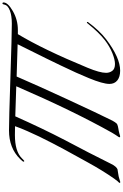

<svg xmlns="http://www.w3.org/2000/svg" viewBox="261 -1240 996 1558"><g transform="rotate(-90 759.0 -461.0)"><path d="M480 -886Q565 -886 910 -874.5Q1255 -863 1345 -863Q1413 -863 1454 -879.5Q1495 -896 1500 -921Q1503 -939 1510 -939Q1518 -939 1518 -930Q1518 -895 1447.5 -854.5Q1377 -814 1295 -814H1261Q1137 -609 988 -248Q947 -149 947 -98Q947 -70 963 -48Q979 -26 1019 -26Q1054 -26 1107.5 -47.5Q1161 -69 1212 -108Q1274 -156 1348 -248Q1352 -254 1356 -254Q1360 -254 1360 -250Q1360 -248 1358 -244Q1290 -152 1220 -98Q1070 16 965 16Q914 16 885.5 -7Q857 -30 857 -71Q857 -124 904 -238Q924 -287 948.5 -341.5Q973 -396 1007 -466.5Q1041 -537 1060.5 -577Q1080 -617 1124.5 -706Q1169 -795 1179 -816Q1135 -817 917 -824Q845 -657 730 -408Q615 -159 559 -47Q553 -35 547 -27Q541 -19 537 -14Q533 -9 524.5 -6Q516 -3 511.5 -2Q507 -1 494 1.5Q481 4 474 5Q463 7 453.5 10Q444 13 439 14.5Q434 16 431 16Q424 16 424 10Q424 7 429 0Q434 -7 443.5 -21.5Q453 -36 461 -50Q639 -367 838 -827Q656 -833 594 -835Q496 -615 402 -434Q295 -233 210 -61Q196 -32 184 -20Q172 -8 164 -5.5Q156 -3 130 0Q105 3 85 10Q65 17 61 17Q54 17 54 12Q54 9 57 6Q60 3 69 -7Q78 -17 88 -32Q153 -124 221 -248Q232 -268 269.5 -336Q307 -404 325 -437Q343 -470 376 -533.5Q409 -597 429.5 -640Q450 -683 474 -737Q498 -791 514 -837Q485 -838 442 -838Q310 -838 254 -782Q234 -762 232 -762Q226 -762 226 -768Q226 -774 248 -796Q336 -886 480 -886Z"/></g></svg>

Font: Miama Nueva
Style: Medium
Weight: 400
Italic angle: -28°
Version: Version 1.0